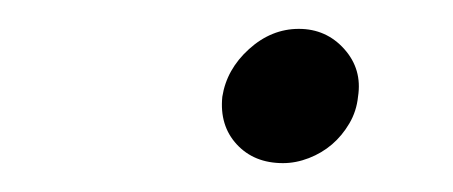

<svg xmlns="http://www.w3.org/2000/svg" viewBox="-20 -427 314 133"><path d="M176 -314Q156 -314 144 -327Q132 -340 134 -360Q137 -379 152.5 -393Q168 -407 187 -407Q206 -407 218.5 -393Q231 -379 228 -360Q227 -350 222 -341.5Q217 -333 210 -327Q203 -321 194 -317.5Q185 -314 176 -314Z"/></svg>

Font: Orkney
Style: Italic
Weight: 400
Italic angle: -7°
Designer: Samuel Oakes and Alfredo Marco Pradil
Foundry: Alfredo Marco Pradil
Version: 1.0; ttfautohint (v1.5)